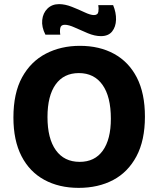

<svg xmlns="http://www.w3.org/2000/svg" viewBox="-20 -896 767 930"><path d="M361 14Q266 14 194.5 -25Q123 -64 84 -140Q45 -216 45 -327Q45 -445 87 -521.5Q129 -598 202 -636Q275 -674 367 -674Q462 -674 533 -635Q604 -596 643 -520Q682 -444 682 -331Q682 -216 641 -139Q600 -62 528 -24Q456 14 361 14ZM366 -112Q439 -112 478 -166.5Q517 -221 517 -321Q517 -428 476.5 -485Q436 -542 362 -542Q289 -542 249.5 -487Q210 -432 210 -329Q210 -225 250.5 -168.5Q291 -112 366 -112ZM469 -721Q439 -721 405.5 -735Q372 -749 342.5 -762.5Q313 -776 294 -776Q275 -776 272 -760.5Q269 -745 272 -728H200Q181 -765 184.5 -799Q188 -833 210 -854.5Q232 -876 266 -876Q295 -876 328 -863Q361 -850 389.5 -836.5Q418 -823 435 -823Q454 -823 456.5 -839.5Q459 -856 456 -871H528Q543 -835 542 -800.5Q541 -766 523 -743.5Q505 -721 469 -721Z"/></svg>

Font: Bricolage Grotesque 12pt ExtraBold
Style: Regular
Weight: 800
Designer: Mathieu Triay
Foundry: Atelier Triay
Version: Version 1.001; ttfautohint (v1.8.4.7-5d5b);gftools[0.9.33.de